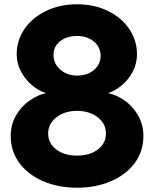

<svg xmlns="http://www.w3.org/2000/svg" viewBox="-20 -767 720 897"><path d="M340 110Q253 110 182.5 80Q112 50 71 -5Q30 -60 30 -132Q30 -185 55 -228Q80 -271 118.5 -297.5Q157 -324 195 -332Q162 -342 130.5 -368Q99 -394 78.5 -432Q58 -470 58 -514Q58 -578 94 -631Q130 -684 194.5 -715.5Q259 -747 340 -747Q421 -747 485 -715.5Q549 -684 584.5 -630.5Q620 -577 620 -514Q620 -470 600 -432Q580 -394 548.5 -368Q517 -342 485 -332Q524 -324 562 -297.5Q600 -271 625 -228Q650 -185 650 -132Q650 -60 609 -5Q568 50 497.5 80Q427 110 340 110ZM340 -599Q292 -599 261 -574.5Q230 -550 230 -511Q230 -469 262 -441.5Q294 -414 340 -414Q388 -414 419 -440Q450 -466 450 -507Q450 -546 419 -572.5Q388 -599 340 -599ZM340 -249Q282 -249 243.5 -219Q205 -189 205 -143Q205 -98 242.5 -69Q280 -40 340 -40Q400 -40 437.5 -69Q475 -98 475 -143Q475 -189 436.5 -219Q398 -249 340 -249Z"/></svg>

Font: Gmarket Sans TTF Bold
Style: Regular
Weight: 700
Designer: Creative Director : Sungho Lee; Art Director : Kiwoong Choi; Project Manager : Sori Yang, Jongwook Yoon; Font Designer :
Foundry: Sandoll Inc.
Version: Version 1.000;hotconv 1.0.109;makeotfexe 2.5.65596